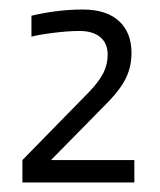

<svg xmlns="http://www.w3.org/2000/svg" viewBox="-20 -653 336 403"><path d="M262 -317V-270H27V-317L167 -460Q189 -483 197.5 -501Q206 -519 206 -538Q206 -562 190.5 -575Q175 -588 147 -588Q123 -588 91.5 -584Q60 -580 46 -576V-620Q71 -626 98.5 -629.5Q126 -633 154 -633Q203 -633 229.5 -609Q256 -585 256 -542Q256 -514 245 -490.5Q234 -467 208 -440L87 -317Z"/></svg>

Font: Blinker Light
Style: Regular
Weight: 300
Designer: Juergen Huber
Foundry: supertype
Version: Version 1.017;hotconv 1.0.117;makeotfexe 2.5.65602